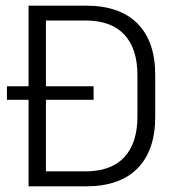

<svg xmlns="http://www.w3.org/2000/svg" viewBox="-20 -659 624 679"><path d="M4.5 -306V-354H311V-306ZM122 0V-53H281.5Q373 -53 419.5 -103Q466 -153 466 -246.5V-393Q466 -487 419.5 -536.8Q373 -586.5 281.5 -586.5H121.5V-639H283.5Q404 -639 466.5 -575.5Q529 -512 529 -393.5V-246Q529 -127.5 466.5 -63.8Q404 0 283.5 0ZM81 0V-639H142.5V0Z"/></svg>

Font: Anek Bangla Light
Style: Regular
Weight: 300
Designer: Sulekha Rajkumar (Bangla), Yesha Goshar (Latin)
Foundry: Ek Type
Version: Version 1.003